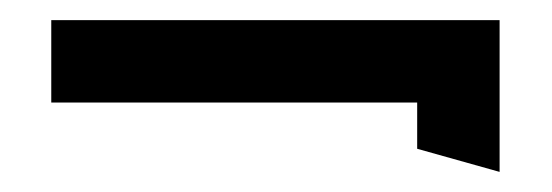

<svg xmlns="http://www.w3.org/2000/svg" viewBox="-20 -351 549 191"><path d="M31 -249H395V-203L477 -180V-331H31Z"/></svg>

Font: Charger Pro
Style: Bd
Weight: 700
Designer: Jasper
Foundry: Cannot Into Space Fonts
Version: Version 1.09